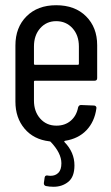

<svg xmlns="http://www.w3.org/2000/svg" viewBox="-20 -534 426 735"><path d="M163 138Q167 139 174 139Q192 139 203.5 127.5Q215 116 215 91Q215 52 174 9Q172 7 169 7Q109 0 74 -41.5Q39 -83 39 -145V-360Q39 -429 81.5 -471.5Q124 -514 195 -514Q267 -514 309.5 -471.5Q352 -429 352 -361V-235Q352 -225 342 -225H114Q110 -225 110 -221V-149Q110 -107 134 -80Q158 -53 196 -53Q229 -53 251 -72Q273 -91 279 -123Q282 -132 290 -132L340 -130Q344 -130 347 -127Q350 -124 349 -119Q342 -68 311 -35.5Q280 -3 229 5Q224 7 227 10Q265 49 265 99Q265 143 241.5 162Q218 181 185 181Q169 181 155 178Q147 175 148 166L151 145Q152 140 155.5 138.5Q159 137 163 138ZM114 -286H278Q282 -286 282 -290V-356Q282 -399 257.5 -426Q233 -453 195 -453Q158 -453 134 -426Q110 -399 110 -356V-290Q110 -286 114 -286Z"/></svg>

Font: Barlow Condensed
Style: Regular
Weight: 400
Width: 3
Designer: Jeremy Tribby
Foundry: Tribby Type
Version: Version 1.500